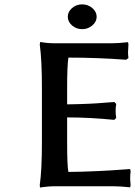

<svg xmlns="http://www.w3.org/2000/svg" viewBox="-20 -844 612 870"><path d="M284.2 -202.1Q284.2 -88.9 290 -64.9Q348.6 -65.4 418.5 -68.6Q488.3 -71.8 529.3 -75.2L569.8 -78.1L571.8 -66.9Q569.8 -51.3 569.8 -35.2Q569.8 -24.9 570.8 -18.1Q570.8 -16.6 571.3 -12Q571.8 -7.3 571.8 -4.9L569.8 4.9Q524.9 0 496.1 0H227.1Q212.4 0 195.8 1.5Q179.2 2.9 169.9 4.4L161.1 5.9L160.2 -5.9Q169.9 -72.3 169.9 -202.1V-445.8Q169.9 -571.8 160.2 -642.1L162.1 -653.8Q194.8 -647.9 227.1 -647.9H485.8Q515.1 -647.9 560.1 -652.8L562 -643.1Q560.1 -614.7 560.1 -606Q560.1 -596.7 562 -581.1L551.8 -573.2Q421.4 -583 290 -583Q284.2 -547.4 284.2 -445.8V-371.1Q390.6 -372.6 459 -378.9Q463.9 -379.4 478.8 -380.4Q493.7 -381.3 498 -381.8L506.8 -373Q503.9 -359.9 503.9 -341.8Q503.9 -323.2 506.8 -310.1L498 -300.8Q386.7 -312 284.2 -312ZM352.1 -824.2Q378.9 -824.2 398.4 -807.4Q418 -790.5 418 -768.1Q418 -745.6 398.4 -728.8Q378.9 -711.9 352.1 -711.9Q325.7 -711.9 306.4 -728.8Q287.1 -745.6 287.1 -768.1Q287.1 -790.5 306.4 -807.4Q325.7 -824.2 352.1 -824.2Z"/></svg>

Font: Linear Smooth
Style: Bold
Weight: 700
Designer: Philipp H. Poll, Flanker
Foundry: Philipp H. Poll, reworked by Flanker
Version: Version 1.061 | FøM Fix